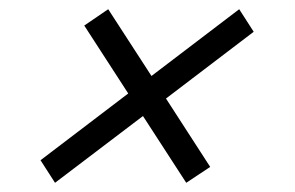

<svg xmlns="http://www.w3.org/2000/svg" viewBox="-20 -466 640 417"><path d="M68 -118 258.5 -263 163 -410.5 215 -446 309 -301 499.5 -446 531 -397 340.5 -252 436.5 -103.5 384.5 -69 290.5 -214 99.5 -69Z"/></svg>

Font: Newsreader Caption
Style: Italic
Weight: 400
Italic angle: -17°
Designer: Hugues Gentile
Foundry: Production Type
Version: Version 1.001